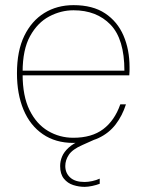

<svg xmlns="http://www.w3.org/2000/svg" viewBox="-20 -544 564 747"><path d="M265 12Q196 12 146.5 -22Q97 -56 71.5 -117Q46 -178 46 -259Q46 -346 74.5 -404.5Q103 -463 152.5 -493.5Q202 -524 266 -524Q341 -524 389 -492Q437 -460 460.5 -405.5Q484 -351 484 -283Q484 -274 484 -267.5Q484 -261 483 -251H57V-269H464Q464 -392 410 -448Q356 -504 266 -504Q217 -504 171.5 -480Q126 -456 97 -403.5Q68 -351 68 -264V-255Q68 -170 95 -115.5Q122 -61 167 -34.5Q212 -8 265 -8Q337 -8 381.5 -41.5Q426 -75 448 -138H470Q456 -94 430 -60Q404 -26 363.5 -7Q323 12 265 12ZM309 183Q287 183 265 176Q243 169 228.5 151Q214 133 214 102Q214 83 221.5 65Q229 47 247 30.5Q265 14 296 1L357 -26L368 -10L301 20Q262 37 248 58Q234 79 234 102Q234 129 253 146.5Q272 164 309 164Q323 164 339 160.5Q355 157 368 151V171Q355 176 338.5 179.5Q322 183 309 183Z"/></svg>

Font: DM Sans 12pt Thin
Style: Regular
Weight: 250
Version: Version 4.004;gftools[0.9.30]